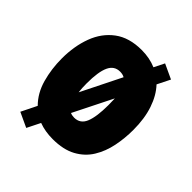

<svg xmlns="http://www.w3.org/2000/svg" viewBox="-186 -704 873 873"><g transform="rotate(45 250.0 -268.0)"><path d="M129 59 58 26 95 -49Q54 -90 37 -151Q20 -212 20 -279Q20 -358 44 -422.5Q68 -487 119 -525Q170 -563 250 -563Q301 -563 343 -545L368 -595L439 -562L408 -500Q442 -464 461 -408Q480 -352 480 -279Q480 -225 469.5 -173.5Q459 -122 433.5 -80.5Q408 -39 363 -14.5Q318 10 250 10Q201 10 161 -5ZM180 -279Q180 -248 183 -224L279 -417Q267 -424 250 -424Q213 -424 196.5 -388.5Q180 -353 180 -279ZM250 -128Q289 -128 304.5 -166Q320 -204 320 -279Q320 -302 319 -321L225 -133Q236 -128 250 -128Z"/></g></svg>

Font: Noto Sans Mono ExtraCondensed Black
Style: Regular
Weight: 900
Width: 2
Designer: Monotype Design Team
Foundry: Monotype Imaging Inc.
Version: Version 2.014